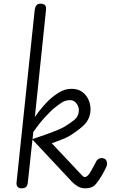

<svg xmlns="http://www.w3.org/2000/svg" viewBox="-20 -1024 637 1044"><path d="M96 0Q83 0 75.8 -8.2Q68.5 -16.5 70 -32L168.5 -967.5Q170.5 -985.5 177.8 -994.8Q185 -1004 199 -1004Q216 -1004 224.2 -996.5Q232.5 -989 230 -968L169.5 -387.5Q191 -419 212.2 -443.2Q233.5 -467.5 243 -476.5Q268 -500.5 300.2 -520.8Q332.5 -541 369 -541Q399.5 -541 420.2 -528.5Q441 -516 453.2 -496.5Q465.5 -477 469.8 -454.5Q474 -432 471 -411.5Q464.5 -368.5 430.5 -338.2Q396.5 -308 356 -284Q342 -275.5 313.5 -264.5Q285 -253.5 261.5 -245L413 -84Q423 -73.5 428.8 -67.5Q434.5 -61.5 440.5 -61.5Q448 -61.5 454.5 -66.8Q461 -72 468.5 -83.5Q476 -95 486 -114L505.5 -150.5Q507 -153.5 514.2 -159Q521.5 -164.5 533 -164.5Q544.5 -164.5 552.5 -158Q560.5 -151.5 562 -137Q563 -129 558.8 -118.2Q554.5 -107.5 535.5 -73Q513 -35 495.8 -17.5Q478.5 0 443 0Q419.5 0 401 -11.8Q382.5 -23.5 369.5 -37.5L156.5 -265L131.5 -33.5Q129.5 -13.5 121.2 -6.8Q113 0 96 0ZM157 -268Q188.5 -278.5 223 -290.5Q257.5 -302.5 286.2 -314.2Q315 -326 329 -334Q361.5 -354 384.2 -372.2Q407 -390.5 409 -423Q410 -440.5 397 -460Q384 -479.5 361 -479.5Q335.5 -479.5 313.8 -465Q292 -450.5 269 -431.5Q252.5 -416.5 223.8 -385.8Q195 -355 161 -306Z"/></svg>

Font: Edu NSW ACT Hand Pre
Style: Regular
Weight: 400
Designer: Tina and Corey Anderson, Eben Sorkin, Mirko Velimirovic
Foundry: Sorkin Type Co.
Version: Version 2.000